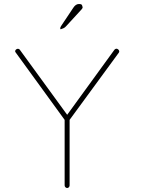

<svg xmlns="http://www.w3.org/2000/svg" viewBox="-20 -943 756 963"><path d="M304.2 -13.2V-341.8L59.1 -679.2Q55.2 -682.6 56.2 -687.7Q57.1 -692.9 62 -695.8Q65.9 -698.7 71 -698.2Q76.2 -697.8 79.1 -693.8L316.9 -367.2L554.2 -693.8Q563 -702.6 571.8 -695.8Q576.2 -692.9 577.6 -688Q579.1 -683.1 576.2 -679.2L329.1 -341.8V-13.2Q329.1 -7.8 325.4 -3.9Q321.8 0 316.9 0Q312 0 308.1 -3.9Q304.2 -7.8 304.2 -13.2ZM289.1 -797.9Q284.7 -795.9 283.4 -796.4Q282.2 -796.9 282.2 -800.8Q282.2 -806.2 286.1 -812L348.1 -904.8Q359.9 -922.9 376 -922.9Q384.8 -922.9 388.2 -920.7Q391.6 -918.5 392.6 -913.6Q393.6 -908.7 394 -908.2Q397 -903.3 383.8 -890.1L313 -813Q309.6 -809.6 307.1 -807.1Q304.7 -804.7 302.2 -803.5Q299.8 -802.2 298.6 -801.5Q297.4 -800.8 294.2 -799.8Q291 -798.8 289.1 -797.9Z"/></svg>

Font: Quicksand
Style: Light
Weight: 300
Designer: Andrew Paglinawan
Foundry: Andrew Paglinawan
Version: 1.002